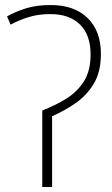

<svg xmlns="http://www.w3.org/2000/svg" viewBox="-20 -743 447 763"><path d="M181 -723Q275 -723 328 -671.5Q381 -620 381 -529Q381 -457 352.5 -410Q324 -363 279.5 -332.5Q235 -302 187 -281V0H148V-304Q198 -323 242 -350Q286 -377 313 -419Q340 -461 340 -527Q340 -604 298 -645.5Q256 -687 180 -687Q130 -687 90.5 -674Q51 -661 22 -645L8 -678Q42 -697 83.5 -710Q125 -723 181 -723Z"/></svg>

Font: Noto Sans ExtraLight
Style: Regular
Weight: 200
Designer: Monotype Design Team
Foundry: Monotype Imaging Inc.
Version: Version 2.007